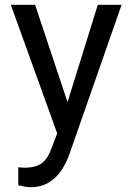

<svg xmlns="http://www.w3.org/2000/svg" viewBox="-20 -562 551 799"><path d="M261 -137 387 -542H486L268 82Q218 217 108 217L90 216L56 209V134L81 136Q128 136 154 117Q180 98 197 48L218 -7L25 -542H126Z"/></svg>

Font: lipipragatuchhi
Style: Regular
Weight: 400
Designer: Abhinash Majhi
Version: Version 1.000